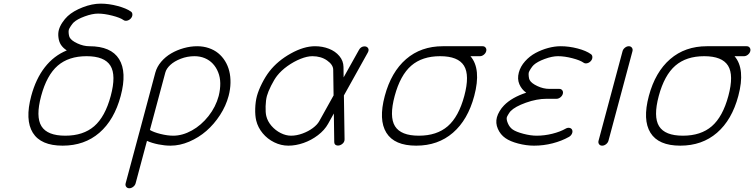

<svg xmlns="http://www.w3.org/2000/svg" viewBox="-20 -789 4085 1040"><path d="M511 -715.3Q480 -715.3 438.8 -700.2Q397.7 -685.1 379.2 -667.7Q373.3 -662.1 364 -648.6Q354.7 -635 352.5 -627Q350.6 -617.7 352.4 -604.7Q354.2 -591.8 357.4 -586.2Q366.7 -568.8 399.7 -553.7Q432.6 -538.6 463.6 -538.6Q581.8 -538.6 625.1 -468.8Q668.5 -398.9 633.8 -269.3Q599.1 -139.6 518.3 -69.8Q437.5 0 319.3 0Q201.2 0 157.8 -69.8Q114.5 -139.6 149.2 -269.3Q174.1 -362.1 222.9 -424.7Q271.7 -487.3 341.8 -515.9Q321.3 -529.3 310.2 -546.1Q299.1 -563 296.4 -587.6Q293.9 -608.9 298.8 -627Q304.2 -646.7 317.7 -667Q331.3 -687.3 346.4 -701.4Q376.7 -729.5 428 -749.4Q479.2 -769.3 525.4 -769.3Q569.8 -769.3 617.4 -756.5Q665 -743.7 689.5 -726.1Q697.3 -720.5 697.1 -709.5Q697 -698.5 688.7 -689.2Q680.4 -679.9 668.7 -677.2Q657 -674.6 649.2 -680.2Q631.6 -693.1 588.4 -704.2Q545.2 -715.3 511 -715.3ZM292.5 -433.2Q233.2 -381.8 202.9 -269.3Q172.6 -156.7 204.6 -105.3Q236.6 -54 333.7 -54Q430.9 -54 490.2 -105.3Q549.6 -156.7 579.8 -269.3Q610.1 -381.8 578.1 -433.2Q546.1 -484.6 449 -484.6Q351.8 -484.6 292.5 -433.2Z M903.8 0Q872.1 0 837.6 -7Q803.2 -13.9 776.1 -25.9L714.6 203.9Q711.7 214.8 701.5 222.8Q691.4 230.7 680.4 230.7Q669.4 230.7 663.6 222.8Q657.7 214.8 660.6 203.9L733.6 -67.9Q733.9 -69.8 734.9 -72.5L821.5 -396.2Q830.1 -427.5 853.1 -454.6Q876.2 -481.7 907.5 -499.9Q938.7 -518.1 975.3 -528.3Q1012 -538.6 1048.1 -538.6Q1081.5 -538.6 1110.7 -528.7Q1139.9 -518.8 1161.6 -501.2Q1183.3 -483.6 1198.9 -458.6Q1214.4 -433.6 1221.8 -404.1Q1229.2 -374.5 1228.5 -340Q1227.8 -305.4 1218.3 -269.3Q1203.9 -215.3 1171.8 -165.8Q1139.6 -116.2 1097.8 -79.8Q1055.9 -43.5 1004.9 -21.7Q953.9 0 903.8 0ZM1033.7 -484.6Q994.6 -484.6 959.4 -470.9Q924.1 -457.3 902.6 -437.3Q881.1 -417.2 875.5 -396.2L792 -85Q811.8 -72.8 849.5 -63.4Q887.2 -54 918.2 -54Q968.3 -54 1019.2 -82.2Q1070.1 -110.4 1109.4 -160.2Q1148.7 -210 1164.6 -269.3Q1173.6 -305.9 1173.1 -338.3Q1172.6 -370.6 1161.7 -397.6Q1150.9 -424.6 1132.9 -443.8Q1115 -463.1 1089.4 -473.9Q1063.7 -484.6 1033.7 -484.6Z M1556.4 -54Q1586.4 -54 1618.4 -65.7Q1650.4 -77.4 1674.6 -95.5Q1698.7 -113.5 1709.5 -133.1L1786.9 -272.2L1784.9 -411.6Q1784.4 -438.5 1751.6 -461.5Q1718.8 -484.6 1671.9 -484.6Q1644 -484.6 1607.9 -470.2Q1571.8 -455.8 1537.2 -431.2Q1502.7 -406.5 1480.7 -378.2Q1465.6 -358.9 1448.7 -325.3Q1431.9 -291.7 1425.8 -269.3Q1419.7 -246.8 1418.7 -213.3Q1417.7 -179.7 1422.4 -160.4Q1429.2 -132.1 1450.4 -107.4Q1471.7 -82.8 1500.2 -68.4Q1528.8 -54 1556.4 -54ZM1924.6 -519Q1933.8 -535.6 1950.9 -537.6Q1965.1 -539.1 1972.7 -529.8Q1980.7 -519.5 1972.2 -504.2L1842.8 -272L1846.4 -34.2Q1846.7 -17.6 1830.8 -7.1Q1816.7 2 1803.7 -1.5Q1790.8 -4.9 1790.5 -19.5L1788.3 -174.3L1757.1 -118.2Q1738 -84 1702.1 -56.6Q1666.3 -29.3 1624.1 -14.6Q1582 0 1542 0Q1502.2 0 1465.5 -18.1Q1428.7 -36.1 1403 -67.1Q1377.2 -98.1 1367.9 -135.7Q1361.3 -162.8 1362.4 -200.6Q1363.5 -238.3 1371.8 -269.3Q1380.4 -300.5 1399.3 -337.9Q1418.2 -375.2 1439.5 -402.6Q1484.4 -460 1555.2 -499.3Q1626 -538.6 1686.3 -538.6Q1726.8 -538.6 1761.6 -525Q1796.4 -511.5 1818.2 -485.5Q1840.1 -459.5 1840.6 -426.3L1841.3 -369.9Z M2528.3 -484.6Q2587.9 -415.8 2548.8 -269.3Q2514.2 -139.6 2433.3 -69.8Q2352.5 0 2234.4 0Q2116.2 0 2072.9 -69.8Q2029.5 -139.6 2064.2 -269.3Q2098.9 -398.9 2179.7 -468.8Q2260.5 -538.6 2378.7 -538.6H2594Q2605 -538.6 2610.7 -530.5Q2616.5 -522.5 2613.5 -511.5Q2610.6 -500.5 2600.6 -492.6Q2590.6 -484.6 2579.6 -484.6ZM2207.5 -433.2Q2148.2 -381.8 2117.9 -269.3Q2087.6 -156.7 2119.6 -105.3Q2151.6 -54 2248.8 -54Q2345.9 -54 2405.3 -105.3Q2464.6 -156.7 2494.9 -269.3Q2525.1 -381.8 2493.2 -433.2Q2461.2 -484.6 2364 -484.6Q2266.8 -484.6 2207.5 -433.2Z M2790.3 -396.2Q2799.1 -429.2 2824 -457Q2848.9 -484.9 2881.2 -502.2Q2913.6 -519.5 2949 -529.1Q2984.4 -538.6 3016.8 -538.6Q3061.8 -538.6 3108.4 -526.5Q3155 -514.4 3181.2 -495.4Q3189 -489.7 3188.7 -478.6Q3188.5 -467.5 3180.2 -458.3Q3171.9 -449 3160.3 -446.4Q3148.7 -443.8 3140.9 -449.5Q3122.6 -462.6 3080.3 -473.6Q3038.1 -484.6 3002.4 -484.6Q2970.5 -484.6 2930.2 -469.6Q2889.9 -454.6 2870.8 -437Q2863.5 -430.2 2854.7 -416.5Q2845.9 -402.8 2844.2 -396.2Q2842.5 -390.1 2843.9 -376.1Q2845.2 -362.1 2848.9 -355.5Q2858.4 -337.9 2890.7 -322.8Q2923.1 -307.6 2955.1 -307.6H3009Q3020 -307.6 3025.8 -299.7Q3031.5 -291.7 3028.6 -280.8Q3025.6 -269.8 3015.5 -261.8Q3005.4 -253.9 2994.4 -253.9H2940.7Q2887.7 -253.9 2828.7 -232.8Q2769.8 -211.7 2745.8 -187Q2740.7 -181.6 2733.8 -170.2Q2726.8 -158.7 2725.3 -153.8Q2722.2 -141.8 2731.2 -120.6Q2740.2 -99.4 2757.3 -87.4Q2775.6 -74.7 2815.1 -64.3Q2854.5 -54 2887 -54Q2929 -54 2971.4 -64.5Q3013.9 -75 3044.2 -92.3Q3054.9 -98.4 3065.3 -96.2Q3075.7 -94 3079.3 -85Q3083 -75.7 3077.9 -64.7Q3072.8 -53.7 3062 -47.6Q3022.7 -25.4 2973.4 -12.7Q2924.1 0 2872.6 0Q2831.1 0 2787.1 -11.5Q2743.2 -22.9 2717.5 -41Q2690.4 -59.8 2676.8 -91.1Q2663.1 -122.3 2671.6 -153.8Q2676 -169.9 2686.3 -187.1Q2696.5 -204.3 2710 -218Q2752 -261.2 2830.3 -286.9Q2805.4 -304.4 2793.2 -332.9Q2781 -361.3 2790.3 -396.2Z M3405.8 -511.5 3275.9 -26.9Q3272.9 -15.9 3262.8 -7.9Q3252.7 0 3241.7 0Q3230.7 0 3225 -7.9Q3219.2 -15.9 3222.2 -26.9L3352.1 -511.5Q3355 -522.5 3365 -530.5Q3375 -538.6 3386 -538.6Q3397 -538.6 3402.8 -530.5Q3408.7 -522.5 3405.8 -511.5Z M3958.7 -484.6Q4018.3 -415.8 3979.2 -269.3Q3944.6 -139.6 3863.8 -69.8Q3783 0 3664.8 0Q3546.6 0 3503.3 -69.8Q3460 -139.6 3494.6 -269.3Q3529.3 -398.9 3610.1 -468.8Q3690.9 -538.6 3809.1 -538.6H4024.4Q4035.4 -538.6 4041.1 -530.5Q4046.9 -522.5 4043.9 -511.5Q4041 -500.5 4031 -492.6Q4021 -484.6 4010 -484.6ZM3637.9 -433.2Q3578.6 -381.8 3548.3 -269.3Q3518.1 -156.7 3550 -105.3Q3582 -54 3679.2 -54Q3776.4 -54 3835.7 -105.3Q3895 -156.7 3925.3 -269.3Q3955.6 -381.8 3923.6 -433.2Q3891.6 -484.6 3794.4 -484.6Q3697.3 -484.6 3637.9 -433.2Z"/></svg>

Font: Tecnico
Style: FinoInclinado
Weight: 400
Italic angle: -15°
Version: Version 1.3